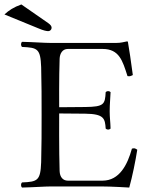

<svg xmlns="http://www.w3.org/2000/svg" viewBox="-84 -838 671 863"><path d="M299 -357 182 -356C182 -356 181 -492 184 -574C185 -598 197 -618 221 -618H377C452 -618 467 -565 489 -496C500 -494 502 -496 510 -499C511 -500 512 -500 513 -501C508 -542 493 -641 491 -649C491 -651 490 -652 487 -652C470 -649 461 -645 437 -645H145C115 -645 65 -649 15 -650C9 -644 9 -633 15 -627C85 -624 98 -619 101 -536C103 -454 103 -404 103 -321C103 -238 103 -191 101 -109C98 -26 85 -21 15 -18C9 -12 9 -1 15 5C64 4 117 0 147 0H369C417 0 497 5 497 5C511 -45 525 -114 533 -165C532 -166 531 -166 530 -167C523 -171 521 -173 509 -170C489 -98 453 -26 377 -26H221C199 -26 185 -42 184 -69C181 -153 182 -328 182 -328L299 -327C384 -326 388 -305 391 -260C397 -254 407 -254 413 -260C412 -295 409 -308 409 -338C409 -372 412 -394 413 -424C407 -430 397 -430 391 -424C388 -369 384 -358 299 -357ZM12 -818C-22 -806 -45 -791 -64 -773L90 -710C111 -701 125 -698 133 -698C141 -698 148 -705 148 -713C148 -720 144 -726 133 -734Z"/></svg>

Font: Libertinus Serif Display
Style: Regular
Weight: 400
Designer: Philipp H. Poll, Khaled Hosny
Foundry: Caleb Maclennan
Version: Version 7.050;RELEASE